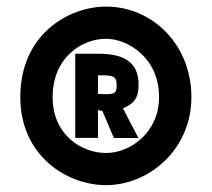

<svg xmlns="http://www.w3.org/2000/svg" viewBox="-20 -762 638 577"><path d="M138.2 -470.2C138.2 -588.9 225.6 -645.5 298.8 -645.5C361.3 -645.5 458 -590.8 458 -470.2C458 -363.3 371.1 -302.2 298.8 -302.2C227.5 -302.2 138.2 -354.5 138.2 -470.2ZM41 -470.2C41 -295.4 179.2 -205.6 298.8 -205.6C427.7 -205.6 555.2 -312.5 555.2 -470.2C555.2 -627.9 438 -742.2 298.8 -742.2C185.5 -742.2 41 -658.2 41 -470.2ZM274.4 -479.5V-535.6H285.2C317.4 -535.6 330.6 -533.7 330.6 -507.3C330.6 -481.4 324.7 -479 294.4 -479C287.1 -479 280.8 -479.5 274.4 -479.5ZM206.1 -600.6V-347.7H274.4V-431.2L287.6 -428.7L322.3 -347.2H396L349.6 -436C373 -448.7 396.5 -456.5 396.5 -507.3C396.5 -576.7 351.1 -600.6 274.4 -600.6Z"/></svg>

Font: Tuffy
Style: Bold
Weight: 700
Designer: Thatcher Ulrich, Karoly Barta, Michael Everson
Version: Version 001.270